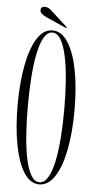

<svg xmlns="http://www.w3.org/2000/svg" viewBox="-57 -852 440 897"><g transform="rotate(5 163.0 -404.0)"><path d="M162 11Q119.5 11 90 -35.5Q60.5 -82 45 -163.5Q29.5 -245 29.5 -349Q29.5 -453.5 45 -535.2Q60.5 -617 90 -664Q119.5 -711 162 -711Q204.5 -711 234.8 -664Q265 -617 280.8 -535.2Q296.5 -453.5 296.5 -349Q296.5 -245 280.8 -163.5Q265 -82 234.8 -35.5Q204.5 11 162 11ZM162 1Q185.5 1 202 -26.8Q218.5 -54.5 228.8 -103Q239 -151.5 243.8 -214.8Q248.5 -278 248.5 -349Q248.5 -420 243.8 -483.5Q239 -547 228.8 -596Q218.5 -645 202 -673Q185.5 -701 162 -701Q139 -701 122.8 -673Q106.5 -645 96.5 -596Q86.5 -547 82 -483.5Q77.5 -420 77.5 -349Q77.5 -278 82 -214.8Q86.5 -151.5 96.5 -103Q106.5 -54.5 122.8 -26.8Q139 1 162 1ZM224 -727.5 131 -768.5Q118.5 -774 108 -781.8Q97.5 -789.5 97.5 -801Q97.5 -817.5 116.5 -817.5Q126.5 -817.5 134.2 -813.2Q142 -809 148.5 -802.5L226.5 -731.5Z"/></g></svg>

Font: Imbue 100pt ExtraLight
Style: Regular
Weight: 200
Designer: Tyler Finck
Foundry: Etcetera Type Company
Version: Version 1.102; ttfautohint (v1.8.3)